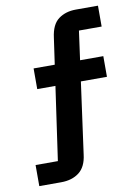

<svg xmlns="http://www.w3.org/2000/svg" viewBox="-90 -788 667 933"><g transform="rotate(-10 243.5 -322.0)"><path d="M266 -29Q259 31 224 58Q189 85 135 85H27V-19H137L222 -613Q230 -677 265 -703Q300 -729 351 -729H460V-626H348ZM99 -381V-483H443V-381Z"/></g></svg>

Font: Hubot Sans Condensed SemiBold
Style: Regular
Weight: 600
Width: 3
Designer: Deni Anggara
Foundry: GitHub, Inc., Subsidiary of Microsoft Corporation
Version: Version 2.000